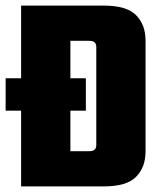

<svg xmlns="http://www.w3.org/2000/svg" viewBox="-25 -662 582 682"><path d="M317 -374V-495Q317 -506 311 -511.5Q305 -517 292 -517H108V-642H345Q425 -642 458.5 -608Q492 -574 492 -518V-374ZM317 -147V-387H492V-124Q492 -68 458.5 -34Q425 0 345 0H108V-125H292Q305 -125 311 -130.5Q317 -136 317 -147ZM50 -642H225V0H50ZM280 -384V-269H-5V-384Z"/></svg>

Font: Teko Variable Light
Style: Regular
Weight: 300
Designer: Manushi Parikh, Jonny Pinhorn
Foundry: Indian Type Foundry
Version: Version 3.000